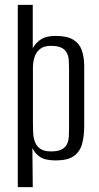

<svg xmlns="http://www.w3.org/2000/svg" viewBox="-20 -650 405 786"><path d="M52.8 116V-630H114.1V-452.9Q128.1 -476.7 149.2 -489.9Q170.3 -503 208 -503Q255.1 -503 280.2 -487.3Q305.4 -471.6 315 -443.8Q324.7 -416.1 324.7 -379.6V-133.3Q324.7 -91.6 315.8 -59.9Q306.8 -28.3 281.8 -10.8Q256.8 6.7 208.3 6.7Q165.6 6.7 144.4 -7.2Q123.2 -21.1 112.6 -43.8L114.1 116ZM188.7 -30.2Q217 -30.2 232.1 -38.1Q247.2 -46 253.9 -59.4Q260.7 -72.9 261.7 -89.8Q262.7 -106.7 262.7 -125V-368.7Q262.7 -386.3 261.6 -403.2Q260.4 -420.1 253.7 -433.4Q246.9 -446.7 231.8 -454.5Q216.7 -462.3 188.5 -462.3Q160 -462.3 144 -449.6Q128 -437 121.4 -416.4Q114.8 -395.8 114.8 -371.9V-145.6Q114.8 -125.9 115.8 -105.5Q116.8 -85 123.5 -68Q130.3 -51 145.4 -40.6Q160.5 -30.2 188.7 -30.2Z"/></svg>

Font: Alumni Sans Thin
Style: Regular
Weight: 100
Designer: Robert E. Leuschke
Foundry: Robert E. Leuschke
Version: Version 1.018